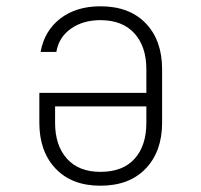

<svg xmlns="http://www.w3.org/2000/svg" viewBox="-20 -580 640 610"><path d="M299 -560Q391 -560 443 -506Q495 -452 495 -360V-190Q495 -99 443 -44.5Q391 10 299 10Q208 10 156.5 -44.5Q105 -99 105 -190V-285H445V-360Q445 -432 407 -474Q369 -516 299 -516Q244 -516 205.5 -489Q167 -462 159 -415H109Q121 -482 171.5 -521Q222 -560 299 -560ZM445 -242H155V-190Q155 -118 192.5 -76Q230 -34 299 -34Q370 -34 407.5 -75.5Q445 -117 445 -190Z"/></svg>

Font: JetBrains Mono NL Thin
Style: Regular
Weight: 100
Monospace: yes
Designer: Philipp Nurullin, Konstantin Bulenkov
Foundry: JetBrains
Version: Version 2.305; ttfautohint (v1.8.4.7-5d5b)